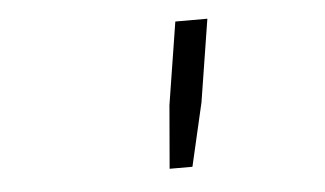

<svg xmlns="http://www.w3.org/2000/svg" viewBox="-34 -777 667 394"><g transform="rotate(-5 300.0 -580.0)"><path d="M301 -430 312 -560 339 -730H405L378 -560L348 -430Z"/></g></svg>

Font: NKDuy Mono Thin
Style: Italic
Weight: 100
Italic angle: -9°
Monospace: yes
Designer: NKDuy
Foundry: NKDuy
Version: Version 2.251; ttfautohint (v1.8.4.7-5d5b)